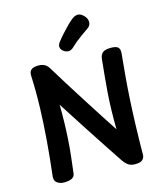

<svg xmlns="http://www.w3.org/2000/svg" viewBox="-148 -1156 1085 1274"><g transform="rotate(-15 394.5 -518.5)"><path d="M209 -36Q206 -14 186.5 -4.5Q167 5 134 5Q107 5 87 -9Q67 -23 70 -52Q84 -172 93.5 -287Q103 -402 106.5 -514Q110 -626 105 -737Q104 -764 119.5 -776.5Q135 -789 169 -789Q195 -789 213 -778.5Q231 -768 245 -742Q254 -728 270.5 -701Q287 -674 310 -636.5Q333 -599 362 -554Q391 -509 423 -458Q455 -407 490 -353.5Q525 -300 560 -246Q559 -316 560.5 -376Q562 -436 566 -491.5Q570 -547 575.5 -603Q581 -659 587 -720Q590 -749 606 -763.5Q622 -778 663 -778Q702 -778 714 -764Q726 -750 723 -723Q715 -643 708.5 -568Q702 -493 697.5 -414Q693 -335 690 -243.5Q687 -152 686 -37Q686 -17 671.5 -3.5Q657 10 622 10Q592 10 574.5 -2Q557 -14 540 -38Q503 -93 473.5 -138Q444 -183 417.5 -223.5Q391 -264 364 -305.5Q337 -347 306.5 -394.5Q276 -442 238 -501Q239 -439 237.5 -380.5Q236 -322 232.5 -265Q229 -208 222.5 -151Q216 -94 209 -36ZM387 -829Q369 -829 352 -842.5Q335 -856 335 -874Q335 -883 339 -891Q343 -899 349 -906Q365 -927 387 -951.5Q409 -976 431 -998Q453 -1020 468 -1031Q478 -1039 488 -1043Q498 -1047 507 -1047Q522 -1047 536.5 -1037Q551 -1027 560 -1012Q569 -997 569 -981Q569 -958 550 -944Q533 -932 494 -904.5Q455 -877 420 -843Q405 -829 387 -829Z"/></g></svg>

Font: Playpen Sans SemiBold
Style: Regular
Weight: 600
Designer: Laura Meseguer, Veronika Burian, José Scaglione
Foundry: TypeTogether
Version: Version 1.001